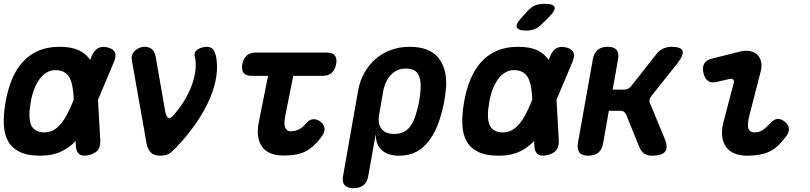

<svg xmlns="http://www.w3.org/2000/svg" viewBox="-22 -805 4242 1005"><path d="M503 -68Q504 -36 489 -18Q474 0 442 7Q410 14 393.5 2.5Q377 -9 375 -41L374 -67L373 -66Q339 -30 294.5 -10Q250 10 188 10Q122 10 81 -10Q40 -30 20 -66.5Q0 -103 -2 -154.5Q-4 -206 7 -270Q18 -334 39.5 -387Q61 -440 95 -478.5Q129 -517 177 -538.5Q225 -560 289 -560Q351 -560 389 -542.5Q427 -525 449 -493Q449 -492 450 -491L457 -509Q470 -541 490.5 -552.5Q511 -564 540 -557Q570 -550 579 -532Q588 -514 575 -482L491 -283ZM364 -283Q363 -319 358 -347Q353 -378 342 -398Q331 -418 313 -428Q295 -438 267 -438Q244 -438 223.5 -426Q203 -414 186.5 -392.5Q170 -371 157.5 -339.5Q145 -308 139 -270Q132 -232 132 -202.5Q132 -173 140 -153Q148 -133 165.5 -122.5Q183 -112 210 -112Q237 -112 259 -124.5Q281 -137 299.5 -160.5Q318 -184 334 -216Q350 -247 364 -283Z M745 -55 668 -490Q665 -506 670 -519Q675 -532 685.5 -541Q696 -550 709 -555Q722 -560 734 -560Q759 -560 773 -547.5Q787 -535 792 -513L842 -226Q847 -197 857 -189.5Q867 -182 880 -195Q913 -231 938.5 -271.5Q964 -312 980 -354Q996 -396 1001 -436.5Q1006 -477 997 -513Q995 -524 999.5 -532.5Q1004 -541 1013.5 -547Q1023 -553 1036 -556.5Q1049 -560 1061 -560Q1086 -560 1097 -541Q1108 -522 1112 -490Q1118 -436 1106 -381Q1094 -326 1068 -270.5Q1042 -215 1004 -160Q966 -105 917 -51Q893 -24 872.5 -7Q852 10 818 10Q784 10 767.5 -6.5Q751 -23 745 -55Z M1688 -530Q1718 -530 1730.5 -514.5Q1743 -499 1737.5 -469.5Q1732 -440 1714.5 -424Q1697 -408 1667 -408H1513L1472 -203Q1468 -182 1467 -166Q1466 -150 1470 -139.5Q1474 -129 1481 -123.5Q1488 -118 1500 -118Q1521 -118 1541 -127Q1561 -136 1582 -161Q1599 -181 1619.5 -181Q1640 -181 1657 -167Q1677 -150 1677 -130.5Q1677 -111 1663 -92Q1640 -60 1617 -40Q1594 -20 1569.5 -9Q1545 2 1517.5 5.5Q1490 9 1460 9Q1420 9 1392 -3.5Q1364 -16 1348 -39.5Q1332 -63 1328.5 -95.5Q1325 -128 1333 -167L1381 -408H1294Q1265 -408 1253 -423.5Q1241 -439 1246 -468Q1252 -499 1269.5 -514.5Q1287 -530 1318 -530Z M1828 180Q1795 180 1781.5 163.5Q1768 147 1774 114L1852 -328Q1861 -381 1885 -423.5Q1909 -466 1944 -496.5Q1979 -527 2024.5 -543.5Q2070 -560 2122 -560Q2226 -560 2272.5 -502.5Q2319 -445 2313 -348Q2310 -312 2303.5 -275.5Q2297 -239 2286 -202Q2259 -104 2205.5 -47Q2152 10 2068 10Q2007 10 1975.5 -20Q1944 -50 1945 -105L1906 114Q1901 147 1881.5 163.5Q1862 180 1828 180ZM2041 -104Q2087 -104 2114 -130.5Q2141 -157 2155 -207Q2166 -241 2172 -275Q2178 -309 2180 -343Q2182 -393 2165 -419.5Q2148 -446 2101 -446Q2078 -446 2058.5 -437.5Q2039 -429 2024 -413Q2009 -397 1998.5 -374.5Q1988 -352 1983 -323L1963 -207Q1954 -158 1974.5 -131Q1995 -104 2041 -104Z M2814 -679Q2797 -661 2777 -653Q2757 -645 2734 -645Q2689 -645 2683 -662.5Q2677 -680 2711 -716L2741 -749Q2762 -771 2782.5 -778Q2803 -785 2830 -785Q2876 -785 2881 -767.5Q2886 -750 2851 -715ZM2903 -68Q2904 -36 2889 -18Q2874 0 2842 7Q2810 14 2793.5 2.5Q2777 -9 2775 -41L2774 -67L2773 -66Q2739 -30 2694.5 -10Q2650 10 2588 10Q2522 10 2481 -10Q2440 -30 2420 -66.5Q2400 -103 2398 -154.5Q2396 -206 2407 -270Q2418 -334 2439.5 -387Q2461 -440 2495 -478.5Q2529 -517 2577 -538.5Q2625 -560 2689 -560Q2751 -560 2789 -542.5Q2827 -525 2849 -493Q2849 -492 2850 -491L2857 -509Q2870 -541 2890.5 -552.5Q2911 -564 2940 -557Q2970 -550 2979 -532Q2988 -514 2975 -482L2891 -283ZM2764 -283Q2763 -319 2758 -347Q2753 -378 2742 -398Q2731 -418 2713 -428Q2695 -438 2667 -438Q2644 -438 2623.5 -426Q2603 -414 2586.5 -392.5Q2570 -371 2557.5 -339.5Q2545 -308 2539 -270Q2532 -232 2532 -202.5Q2532 -173 2540 -153Q2548 -133 2565.5 -122.5Q2583 -112 2610 -112Q2637 -112 2659 -124.5Q2681 -137 2699.5 -160.5Q2718 -184 2734 -216Q2750 -247 2764 -283Z M3058 10Q3024 10 3011 -6.5Q2998 -23 3003 -56L3081 -494Q3087 -527 3106 -543.5Q3125 -560 3159 -560Q3192 -560 3205.5 -543.5Q3219 -527 3213 -494L3185 -336H3245Q3257 -336 3266.5 -341Q3276 -346 3284 -357L3410 -517Q3426 -539 3447 -549.5Q3468 -560 3492 -560Q3543 -560 3550.5 -539Q3558 -518 3525 -475L3388 -303Q3380 -293 3378 -283Q3376 -273 3381 -263L3458 -77Q3476 -33 3459.5 -11.5Q3443 10 3392 10Q3367 10 3350.5 -1Q3334 -12 3325 -34L3256 -204Q3252 -214 3244.5 -219.5Q3237 -225 3225 -225H3165L3135 -56Q3130 -23 3110.5 -6.5Q3091 10 3058 10Z M3729 -376Q3701 -369 3683.5 -382Q3666 -395 3660 -424Q3653 -452 3664 -471.5Q3675 -491 3704 -498L3851 -535Q3881 -542 3904.5 -537.5Q3928 -533 3942.5 -518.5Q3957 -504 3962 -481.5Q3967 -459 3960 -432L3901 -203Q3894 -175 3893 -157Q3892 -139 3896.5 -129Q3901 -119 3909.5 -115.5Q3918 -112 3929 -112Q3952 -112 3971 -125Q3990 -138 4011 -161Q4030 -182 4049 -182.5Q4068 -183 4087 -167Q4107 -150 4107.5 -130.5Q4108 -111 4092 -90Q4072 -63 4051.5 -43.5Q4031 -24 4007.5 -12.5Q3984 -1 3954.5 4.5Q3925 10 3889 10Q3852 10 3823.5 -1.5Q3795 -13 3778.5 -36Q3762 -59 3758 -91.5Q3754 -124 3765 -167L3818 -368Q3822 -381 3816 -388Q3810 -395 3798 -392Z"/></svg>

Font: Maple Mono
Style: Bold Italic
Weight: 700
Italic angle: -10°
Monospace: yes
Designer: subframe7536
Version: Version 7.000